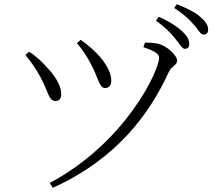

<svg xmlns="http://www.w3.org/2000/svg" viewBox="-20 -855 1040 916"><path d="M815 -672C837 -646 848 -622 862 -622C875 -622 883 -630 883 -645C883 -666 873 -683 848 -707C823 -729 788 -753 737 -775L724 -756C766 -727 795 -697 815 -672ZM903 -739C926 -715 935 -690 952 -690C965 -690 973 -698 973 -714C973 -734 962 -752 934 -776C911 -796 874 -815 824 -835L811 -817C856 -788 880 -765 903 -739ZM347 -649C377 -615 396 -583 415 -547C447 -489 453 -435 481 -435C499 -435 511 -446 511 -470C511 -506 489 -545 459 -582C431 -613 402 -639 365 -665ZM101 -593C127 -562 151 -527 172 -489C211 -417 212 -373 245 -373C265 -373 273 -388 272 -409C272 -438 252 -483 208 -529C187 -554 152 -588 119 -608ZM232 41C538 -98 693 -311 785 -511C800 -543 825 -543 825 -566C825 -591 776 -636 736 -646C714 -651 688 -652 672 -652L664 -630C722 -610 739 -597 739 -579C739 -519 580 -175 217 18Z"/></svg>

Font: Noto Serif CJK KR Light
Style: Regular
Weight: 300
Designer: Ryoko NISHIZUKA 西塚涼子 (kana & ideographs); Frank Grießhammer (Latin, Greek & Cyrillic); Wenlong ZHANG 张文龙 (bopomofo); San
Foundry: Adobe
Version: Version 2.001;hotconv 1.1.0;makeotfexe 2.6.0